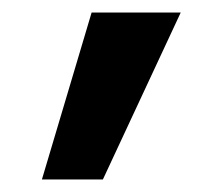

<svg xmlns="http://www.w3.org/2000/svg" viewBox="-20 -687 356 307"><path d="M126.5 -667 47 -400H144.5L269 -667Z"/></svg>

Font: Din Kursivschrift
Style: Breit
Weight: 400
Version: Version 1.089